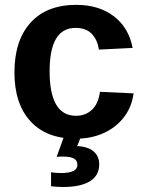

<svg xmlns="http://www.w3.org/2000/svg" viewBox="-20 -558 596 786"><path d="M290 9.8Q169.9 9.8 104.5 -61.8Q39.1 -133.3 39.1 -261.2Q39.1 -392.1 105 -465.1Q170.9 -538.1 292 -538.1Q385.3 -538.1 446.3 -491.2Q507.3 -444.3 522.9 -361.8L384.8 -355Q378.9 -395.5 355.5 -419.7Q332 -443.8 289.1 -443.8Q183.1 -443.8 183.1 -266.6Q183.1 -84 291 -84Q330.1 -84 356.4 -108.6Q382.8 -133.3 389.2 -182.1L526.9 -175.8Q519.5 -120.1 487.5 -78.4Q455.6 -36.6 404.8 -13.4Q354 9.8 290 9.8ZM386.2 114.7Q386.2 160.6 348.1 184.1Q310.1 207.5 238.3 207.5Q216.3 207.5 189 204.6V147Q204.6 150.4 230 150.4Q296.9 150.4 296.9 116.7Q296.9 99.6 283.2 91.3Q269.5 83 237.3 83Q220.7 83 211.9 84L242.2 0H312L295.9 40Q341.8 42.5 364 62.5Q386.2 82.5 386.2 114.7Z"/></svg>

Font: Arimo
Style: Bold
Weight: 700
Designer: Steve Matteson
Foundry: Monotype Imaging Inc.
Version: Version 1.33